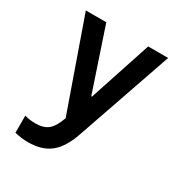

<svg xmlns="http://www.w3.org/2000/svg" viewBox="-173 -667 947 1000"><g transform="rotate(30 300.0 -167.5)"><path d="M56 92V195Q78 200 97.5 202.5Q117 205 137 205Q220 205 270.5 164.5Q321 124 352 32L550 -540H430L307 -167H303L178 -540H55L257 34L260 2L262 -16L264 -32L265 -44L267 -63L243 3Q223 58 196 79.5Q169 101 121 101Q104 101 88.5 99Q73 97 56 92Z"/></g></svg>

Font: CommitMonoV143 ExtLt
Style: Regular
Weight: 200
Monospace: yes
Designer: Eigil Nikolajsen
Foundry: Eigil Nikolajsen
Version: Version 1.143